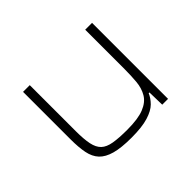

<svg xmlns="http://www.w3.org/2000/svg" viewBox="-110 -707 911 911"><g transform="rotate(-45 345.5 -251.0)"><path d="M325 8Q257 8 215.5 -3.5Q174 -15 152 -38.5Q130 -62 122.5 -100Q115 -138 115 -191V-510H160V-201Q160 -147 167 -113.5Q174 -80 192.5 -62.5Q211 -45 246.5 -39Q282 -33 338 -33Q410 -33 450 -49Q490 -65 507.5 -94.5Q525 -124 528.5 -163Q532 -202 532 -246V-510H578V0H539L537 -84H532Q522 -60 501 -39Q480 -18 438 -5Q396 8 325 8Z"/></g></svg>

Font: Saira Expanded ExtraLight
Style: Regular
Weight: 250
Width: 7
Designer: Hector Gatti with collaboration of the Omnibus-Type team
Foundry: Omnibus-Type
Version: Version 1.101